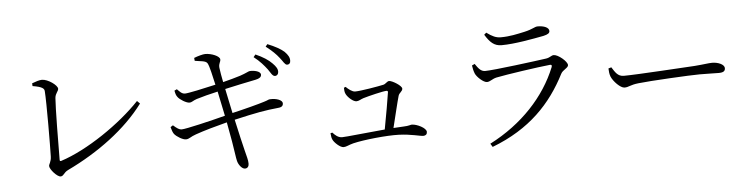

<svg xmlns="http://www.w3.org/2000/svg" viewBox="-48 -1022 5097 1306"><g transform="rotate(-5 2500.0 -369.0)"><path d="M187 -658 188 -639C257 -628 267 -614 268 -597C274 -522 272 -212 270 -151C269 -114 253 -101 253 -87C253 -65 301 -10 325 -10C346 -10 348 -34 379 -49C592 -151 783 -292 906 -457L887 -476C751 -332 519 -173 338 -115C330 -113 328 -116 328 -124C328 -216 331 -490 336 -545C339 -577 360 -589 360 -606C360 -630 296 -676 255 -676C237 -676 211 -667 187 -658Z M1792 -613C1810 -587 1820 -565 1836 -564C1850 -563 1860 -573 1861 -589C1862 -609 1852 -626 1828 -650C1804 -675 1767 -699 1717 -721L1703 -704C1745 -672 1772 -639 1792 -613ZM1880 -683C1901 -658 1910 -634 1926 -633C1940 -633 1949 -641 1949 -658C1950 -679 1940 -698 1916 -722C1892 -743 1854 -764 1804 -784L1791 -768C1835 -734 1859 -710 1880 -683ZM1099 -279C1105 -257 1110 -242 1118 -231C1134 -211 1176 -186 1197 -187C1219 -187 1230 -203 1267 -215C1320 -234 1412 -260 1483 -278L1507 -146C1517 -90 1524 -28 1529 -11C1535 15 1558 46 1579 46C1599 46 1606 30 1606 15C1606 -11 1598 -34 1587 -79C1577 -118 1559 -197 1538 -291C1689 -326 1751 -337 1842 -346C1868 -348 1874 -361 1874 -374C1874 -396 1833 -412 1788 -409C1779 -409 1774 -403 1746 -395C1712 -384 1606 -356 1527 -338L1492 -505C1554 -519 1648 -539 1704 -550C1728 -555 1743 -564 1743 -581C1743 -605 1698 -614 1668 -612C1659 -611 1643 -600 1601 -586C1566 -575 1526 -564 1482 -553C1474 -595 1469 -620 1465 -652C1462 -683 1477 -690 1476 -709C1475 -731 1420 -754 1377 -754C1361 -754 1325 -744 1300 -734L1302 -714C1337 -707 1377 -709 1388 -689C1400 -668 1414 -601 1428 -540C1346 -521 1239 -498 1217 -498C1194 -498 1181 -516 1164 -532L1147 -524C1151 -503 1154 -492 1163 -480C1177 -460 1221 -434 1241 -434C1260 -434 1265 -445 1293 -454C1332 -466 1385 -480 1439 -492L1474 -324C1375 -298 1202 -257 1173 -257C1157 -257 1142 -267 1116 -290Z M2179 -143C2181 -120 2183 -109 2189 -97C2198 -78 2236 -41 2260 -41C2279 -41 2296 -53 2328 -61C2402 -79 2560 -95 2641 -92C2726 -89 2784 -70 2807 -70C2823 -70 2833 -79 2833 -95C2833 -122 2769 -153 2735 -153C2726 -153 2715 -146 2679 -145L2609 -141C2627 -213 2652 -319 2663 -356C2669 -377 2692 -384 2692 -403C2692 -423 2628 -462 2607 -462C2593 -462 2583 -444 2566 -440C2530 -432 2409 -411 2371 -411C2351 -411 2325 -432 2309 -448L2297 -443C2297 -430 2298 -412 2305 -399C2318 -374 2353 -344 2374 -344C2391 -344 2404 -355 2423 -361C2459 -372 2561 -397 2584 -397C2590 -397 2593 -394 2593 -388C2587 -345 2565 -220 2549 -136C2422 -125 2284 -109 2256 -109C2229 -109 2209 -127 2192 -146Z M3178 -518C3181 -498 3185 -479 3192 -462C3202 -438 3246 -397 3270 -397C3292 -397 3306 -415 3337 -422C3405 -436 3624 -468 3705 -476C3718 -478 3721 -472 3717 -460C3638 -264 3478 -91 3256 23L3270 46C3529 -53 3678 -213 3778 -409C3790 -434 3829 -445 3829 -464C3829 -489 3768 -540 3738 -540C3721 -540 3712 -525 3684 -521C3614 -511 3323 -473 3264 -473C3235 -473 3218 -496 3197 -527ZM3679 -676C3711 -683 3723 -692 3723 -706C3723 -730 3689 -744 3646 -744C3625 -744 3612 -728 3553 -715C3502 -704 3452 -692 3390 -692C3358 -692 3332 -704 3294 -732L3279 -719C3312 -666 3340 -638 3391 -638C3480 -638 3605 -662 3679 -676Z M4121 -423 4101 -417C4102 -397 4103 -380 4110 -361C4124 -327 4171 -278 4199 -278C4228 -278 4239 -293 4296 -299C4371 -308 4652 -323 4715 -323C4776 -323 4811 -321 4846 -321C4880 -321 4890 -332 4890 -350C4890 -377 4845 -394 4807 -394C4781 -394 4753 -388 4686 -383C4640 -381 4290 -358 4201 -358C4159 -358 4143 -389 4121 -423Z"/></g></svg>

Font: Harano Aji Mincho CN
Style: Regular
Weight: 400
Foundry: Masamichi Hosoda
Version: HaranoAjiMinchoCN-Regular version 20230610;ttx 4.39.4